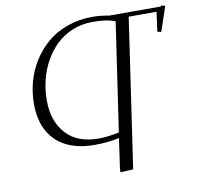

<svg xmlns="http://www.w3.org/2000/svg" viewBox="-94 -809 1121 1095"><g transform="rotate(-10 466.0 -261.5)"><path d="M97.2 -279.8Q97.2 -346.2 114.5 -408.9Q131.8 -471.7 166.7 -526.6Q201.7 -581.5 250.5 -622.8Q299.3 -664.1 366.7 -688Q434.1 -711.9 512.2 -711.9Q558.1 -711.9 606.9 -702.1H905.8L908.2 -707L932.1 -702.1L883.8 -559.1L861.8 -564L877 -676.8H715.8L589.8 185.1L515.1 189L517.1 163.1L541 -4.9Q475.1 9.8 397.9 9.8Q336.4 9.8 286.6 -4.4Q236.8 -18.6 201.7 -43.9Q166.5 -69.3 142.8 -105.7Q119.1 -142.1 108.2 -185.5Q97.2 -229 97.2 -279.8ZM172.9 -286.1Q172.9 -166.5 238.8 -94.2Q304.7 -22 426.8 -22Q475.1 -22 545.9 -36.1L638.2 -665Q600.1 -676.8 572 -679.9Q543.9 -683.1 506.8 -683.1Q444.3 -683.1 390.1 -660.9Q335.9 -638.7 296.6 -600.6Q257.3 -562.5 229 -512Q200.7 -461.4 186.8 -403.8Q172.9 -346.2 172.9 -286.1Z"/></g></svg>

Font: Dehuti Alt
Style: Italic
Weight: 400
Version: Version 1.2